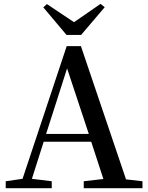

<svg xmlns="http://www.w3.org/2000/svg" viewBox="-20 -982 774 1002"><path d="M403.3 -799.8H327.1L206.1 -943.4L224.6 -960.9L366.2 -866.2L504.9 -961.9L526.4 -944.3ZM220.7 -283.2H443.4L330.1 -625ZM637.7 -45.9 723.6 -36.1V0H417V-36.1L519.5 -47.9L456.1 -242.2H208L146.5 -48.8L250 -36.1V0H9.8V-36.1L97.7 -48.8L328.1 -741.2H402.3Z"/></svg>

Font: GenYoMin TW TTF SemiBold
Style: Regular
Weight: 600
Version: Version 1.300